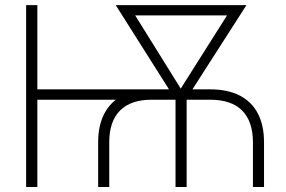

<svg xmlns="http://www.w3.org/2000/svg" viewBox="-20 -748 1146 768"><path d="M372.6 0V-178.7Q372.6 -246.6 397.5 -293.9Q422.4 -341.3 470 -366Q517.6 -390.6 585.9 -390.6H820.8Q890.6 -390.6 938.7 -366Q986.8 -341.3 1011.5 -293.9Q1036.1 -246.6 1036.1 -178.7V0H991.7V-178.7Q991.7 -262.7 948.5 -305.9Q905.3 -349.1 820.8 -349.1H585.9Q503.4 -349.1 460.2 -305.9Q417 -262.7 417 -178.7V0ZM84.5 0V-727.5H129.4V0ZM115.2 -349.1V-390.6H623V-349.1ZM682.1 0V-373.5H726.6V0ZM687.5 -340.8 442.9 -727.5H495.1L715.8 -373L709 -340.8ZM696.3 -340.8 690.9 -374.5 914.1 -727.5H965.8L717.8 -340.8ZM481 -686.5V-727.5H924.3V-686.5Z"/></svg>

Font: Inter 28pt ExtraLight
Style: Regular
Weight: 250
Designer: Rasmus Andersson
Foundry: rsms
Version: Version 4.001;git-66647c0bb